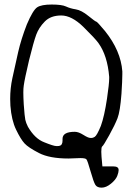

<svg xmlns="http://www.w3.org/2000/svg" viewBox="-20 -696 593 856"><path d="M26.4 -224.6Q25.4 -240.2 25.4 -254.9Q25.4 -302.7 35.2 -347.7Q47.9 -406.2 61 -463.9Q74.2 -521.5 99.6 -586.9Q127 -651.4 146 -663.6Q165 -675.8 210.4 -675.8Q255.9 -675.8 274.4 -667Q293 -658.2 317.9 -654.3Q342.8 -650.4 374 -625Q405.3 -599.6 409.2 -599.6Q413.1 -599.6 448.2 -557.6Q518.6 -469.7 525.4 -377.9Q525.4 -377.9 525.4 -364.3Q525.4 -337.9 521.5 -277.3Q515.6 -199.2 503.9 -168.9Q492.2 -138.7 466.8 -92.8Q441.4 -46.9 435.5 -43Q431.6 -40 431.6 -19.5Q431.6 -9.8 432.6 2.9L436.5 45.9H485.4Q508.8 45.9 508.8 61.5Q508.8 62.5 508.8 63.5Q508.8 72.3 502.9 87.9Q496.1 105.5 474.6 123Q453.1 140.6 433.1 140.6Q413.1 140.6 405.3 128.4Q397.5 116.2 383.8 67.9Q370.1 19.5 365.2 14.2Q360.4 8.8 337.9 8.8L285.2 10.7Q201.2 10.7 153.8 -13.7Q106.4 -38.1 89.4 -56.6Q72.3 -75.2 51.8 -117.7Q31.2 -160.2 26.4 -224.6ZM258.8 -74.2Q258.8 -74.2 258.8 -77.1Q258.8 -108.4 313.5 -108.4Q330.1 -108.4 351.6 -94.7Q373 -81.1 382.8 -81.1Q383.8 -81.1 384.8 -81.1Q392.6 -80.1 402.3 -85.9Q412.1 -91.8 429.7 -134.8Q445.3 -177.7 457 -255.9Q466.8 -322.3 466.8 -346.7Q466.8 -346.7 466.8 -353.5Q459 -448.2 418.9 -503.9Q404.3 -524.4 352.1 -575.7Q299.8 -627 252.9 -627Q206.1 -627 179.7 -600.1Q153.3 -573.2 141.6 -541.5Q129.9 -509.8 109.4 -426.8Q89.8 -343.8 85.9 -314.5Q84 -301.8 84 -284.2Q84 -261.7 85.9 -230.5Q89.8 -175.8 92.8 -162.1Q95.7 -148.4 104.5 -130.9Q135.7 -77.1 177.7 -61.5Q218.8 -44.9 230.5 -44.9Q230.5 -44.9 237.3 -44.9Q243.2 -44.9 245.1 -45.9Q258.8 -48.8 258.8 -69.3Q258.8 -69.3 258.8 -74.2Z"/></svg>

Font: Drukaatie burti
Style: Light
Weight: 300
Version: Version 0.14